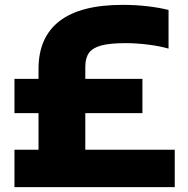

<svg xmlns="http://www.w3.org/2000/svg" viewBox="-20 -770 772 790"><path d="M699 -154V0H39.5V-154H138.5V-304.5H39.5V-445.5H138.5V-486.5Q138.5 -616.5 224.8 -683.2Q311 -750 485 -750Q536.5 -750 585 -744.5Q633.5 -739 673.5 -729V-570Q637 -580.5 588.8 -586.5Q540.5 -592.5 497 -592.5Q433 -592.5 397.2 -583Q361.5 -573.5 346.2 -552.5Q331 -531.5 331 -495.5V-445.5H566V-304.5H331V-154Z"/></svg>

Font: Encode Sans Semi Expanded ExBd
Style: Regular
Weight: 800
Width: 6
Designer: Multiple Designers
Foundry: Impallari Type
Version: Version 2.000